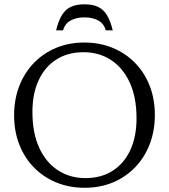

<svg xmlns="http://www.w3.org/2000/svg" viewBox="-20 -882 802 912"><path d="M380.5 -680Q453.5 -680 514.8 -654.8Q576 -629.5 621 -583.8Q666 -538 690.8 -475Q715.5 -412 715.5 -336Q715.5 -260 691 -196.8Q666.5 -133.5 621.5 -87Q576.5 -40.5 515.8 -15.2Q455 10 382 10Q309 10 247.8 -15.2Q186.5 -40.5 141.5 -86.2Q96.5 -132 71.8 -195.2Q47 -258.5 47 -334Q47 -410 71.5 -473.2Q96 -536.5 141 -583Q186 -629.5 247 -654.8Q308 -680 380.5 -680ZM385.5 -36Q460.5 -36 515 -70.8Q569.5 -105.5 599 -169.2Q628.5 -233 628.5 -320Q628.5 -420 596.2 -490Q564 -560 507.2 -597Q450.5 -634 377 -634Q302 -634 247.5 -599.2Q193 -564.5 163.5 -500.8Q134 -437 134 -350Q134 -250.5 166.2 -180.2Q198.5 -110 255.5 -73Q312.5 -36 385.5 -36ZM381 -799.5Q343 -799.5 315.8 -784.8Q288.5 -770 279.5 -738H246.5Q258 -785 275.2 -812Q292.5 -839 318.2 -850.2Q344 -861.5 381 -861.5Q418.5 -861.5 444 -850.2Q469.5 -839 486.8 -812Q504 -785 515.5 -738H482.5Q473.5 -770 446.5 -784.8Q419.5 -799.5 381 -799.5Z"/></svg>

Font: Newsreader 16pt
Style: Regular
Weight: 400
Designer: Hugues Gentile
Foundry: Production Type
Version: Version 1.003